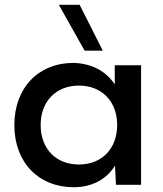

<svg xmlns="http://www.w3.org/2000/svg" viewBox="-20 -773 680 803"><path d="M465 0H570V-500H460V-420C424 -474 367 -507 288 -510C141 -510 40 -406 40 -250C40 -94 141 10 288 10C368 10 426 -25 461 -80ZM310 -85C214 -85 150 -151 150 -250C150 -349 214 -415 310 -415C406 -415 470 -349 470 -250C470 -151 406 -85 310 -85ZM334 -561H410L313 -753H226Z"/></svg>

Font: Goli Medium
Style: Regular
Weight: 500
Designer: jaikishan Patel
Foundry: MagicType
Version: Version 1.000;Glyphs 3.2 (3242)